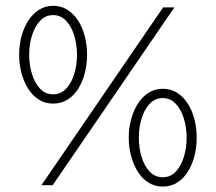

<svg xmlns="http://www.w3.org/2000/svg" viewBox="-20 -651 759 675"><path d="M166.7 -286.8Q138.9 -286.8 116.7 -300.7Q94.4 -314.6 79.2 -338.9Q63.9 -363.2 55.6 -394.1Q47.2 -425 47.2 -458.3Q47.2 -492.4 55.6 -523.3Q63.9 -554.2 79.2 -578.1Q94.4 -602.1 116.7 -616.3Q138.9 -630.6 166.7 -630.6Q195.1 -630.6 217.4 -616.3Q239.6 -602.1 254.9 -578.1Q270.1 -554.2 278.1 -523.3Q286.1 -492.4 286.1 -458.3Q286.1 -425 278.1 -394.1Q270.1 -363.2 254.9 -338.9Q239.6 -314.6 217.4 -300.7Q195.1 -286.8 166.7 -286.8ZM166.7 -319.4Q193.8 -319.4 212.5 -339.2Q231.2 -359 241 -391Q250.7 -422.9 250.7 -458.3Q250.7 -494.4 241 -526Q231.2 -557.6 212.5 -577.8Q193.8 -597.9 166.7 -597.9Q139.6 -597.9 120.8 -577.8Q102.1 -557.6 92.4 -526Q82.6 -494.4 82.6 -458.3Q82.6 -422.9 92.4 -391Q102.1 -359 120.8 -339.2Q139.6 -319.4 166.7 -319.4ZM125.7 0 553.5 -625H593.1L165.3 0ZM552.1 4.9Q524.3 4.9 502.1 -9Q479.9 -22.9 464.6 -47.2Q449.3 -71.5 441 -102.4Q432.6 -133.3 432.6 -166.7Q432.6 -200.7 441 -231.6Q449.3 -262.5 464.6 -286.5Q479.9 -310.4 502.1 -324.7Q524.3 -338.9 552.1 -338.9Q580.6 -338.9 602.8 -324.7Q625 -310.4 640.3 -286.5Q655.6 -262.5 663.5 -231.6Q671.5 -200.7 671.5 -166.7Q671.5 -133.3 663.5 -102.4Q655.6 -71.5 640.3 -47.2Q625 -22.9 602.8 -9Q580.6 4.9 552.1 4.9ZM552.1 -27.8Q579.2 -27.8 597.9 -47.6Q616.7 -67.4 626.4 -99.3Q636.1 -131.2 636.1 -166.7Q636.1 -202.8 626.4 -234.4Q616.7 -266 597.9 -286.1Q579.2 -306.2 552.1 -306.2Q525 -306.2 506.2 -286.1Q487.5 -266 477.8 -234.4Q468.1 -202.8 468.1 -166.7Q468.1 -131.2 477.8 -99.3Q487.5 -67.4 506.2 -47.6Q525 -27.8 552.1 -27.8Z"/></svg>

Font: Afacad Flux ExtraLight
Style: Regular
Weight: 250
Designer: Kristian Moeller
Foundry: Dicotype
Version: Version 1.100